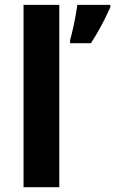

<svg xmlns="http://www.w3.org/2000/svg" viewBox="-20 -780 480 800"><path d="M272 -612.8Q279.3 -636.7 288.8 -682.6Q298.3 -728.5 302.2 -759.8H439.9V-750Q400.9 -664.1 358.9 -600.1H272ZM227.1 0H78.1V-759.8H227.1Z"/></svg>

Font: Zoram GWebM
Style: Bold
Weight: 700
Foundry: Ascender Corporation
Version: Version 1.000